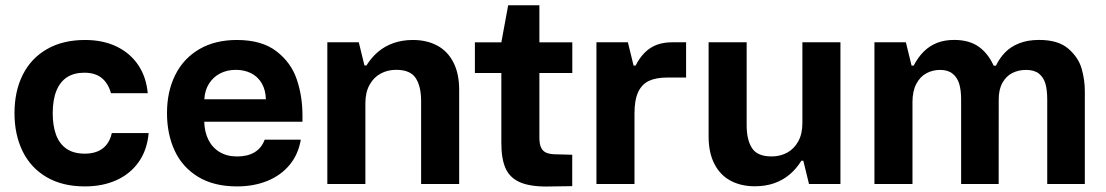

<svg xmlns="http://www.w3.org/2000/svg" viewBox="-20 -688 4135 718"><path d="M34.2 -264.9Q34.2 -346.6 65.1 -408.3Q96 -470 155.5 -504.2Q214.9 -538.5 298.3 -538.5Q364.6 -538.5 415.4 -514.3Q466.2 -490.1 496.6 -445.2Q527 -400.3 532.5 -339.5H395Q384.5 -377 360.2 -396.5Q335.8 -416.1 295.4 -416.1Q257.4 -416.1 231.2 -399.5Q205.1 -382.9 191.2 -349.3Q177.3 -315.6 177.1 -264.9Q177.2 -217.9 189.5 -184.2Q201.8 -150.5 228.4 -131.9Q255.1 -113.4 296.9 -113.4Q338.6 -113.4 364.1 -132.9Q389.6 -152.3 398.1 -190.3H535.9Q530.4 -127.1 498.7 -82.3Q467.1 -37.5 415.3 -14.2Q363.6 9.1 297.5 9.1Q213.4 9.1 154.1 -25.7Q94.8 -60.5 64.5 -122.5Q34.2 -184.5 34.2 -264.9Z M604.5 -265.3Q604.5 -345.8 635.4 -407.7Q666.2 -469.5 725.1 -504Q784.1 -538.5 865.8 -538.5Q958.9 -538.5 1013.7 -496.3Q1068.5 -454.2 1089.8 -391.3Q1111.1 -328.4 1111.1 -256.2V-232.8H743.8Q744.8 -194.2 759.6 -164.8Q774.4 -135.4 801.8 -119.2Q829.2 -102.9 866.8 -102.9Q905.8 -102.9 931.9 -118.5Q958.1 -134.1 969.8 -165.6H1104.8Q1095.6 -110.6 1063 -71.4Q1030.5 -32.1 979.8 -11.5Q929.2 9.1 866.5 9.1Q779.7 9.1 720.8 -26.8Q661.9 -62.7 633.2 -124.6Q604.5 -186.5 604.5 -265.3ZM861.7 -426.8Q829 -426.8 803 -413.3Q777 -399.8 761.4 -374.8Q745.8 -349.8 744.1 -316.7H974.3Q973.4 -351.2 959.1 -376.1Q944.7 -401 919.5 -413.9Q894.2 -426.8 861.7 -426.8Z M1342.9 -443.1 1346.4 -302.4V0H1204.1V-529.9H1321.7ZM1461.5 -426.9Q1429.6 -426.9 1403.6 -412.9Q1377.5 -398.9 1362 -370.8Q1346.4 -342.7 1346.4 -302.4L1342.9 -443.1H1350.3Q1368.7 -472.9 1394.1 -494.4Q1419.5 -515.8 1452.1 -527.1Q1484.7 -538.5 1524 -538.5Q1576.1 -538.5 1615 -517.6Q1653.9 -496.8 1675.5 -454.8Q1697.1 -412.8 1697.1 -352V0H1554.8V-310.5Q1554.8 -364.7 1534.7 -395.8Q1514.6 -426.9 1461.5 -426.9Z M1854.8 -153.6V-529.7L1880.4 -668.4H1997.1V-173.4Q1997.1 -150.3 2003 -137.1Q2008.9 -123.8 2020.8 -117.9Q2032.8 -112 2052.7 -111.1L2119.9 -109.3V8.1L2023.2 9.5Q1959 9.5 1922.3 -7.4Q1885.6 -24.2 1870.2 -59.5Q1854.8 -94.7 1854.8 -153.6ZM1755.9 -529.7H2120.2V-415.1H1755.9Z M2344.5 -442.8H2356.9Q2372.2 -473.1 2392.3 -492.5Q2412.4 -511.9 2437.3 -520.9Q2462.2 -529.9 2494.5 -529.9H2545.7V-398H2474.9Q2433.5 -398 2406.9 -385.6Q2380.3 -373.1 2366.5 -343.7Q2352.7 -314.2 2352.7 -263.6ZM2349.2 -443.1 2352.7 -302.4V0H2210.4V-529.9H2328Z M2984.1 -86.8 2980.6 -227.4V-529.9H3122.9V0H3005.3ZM2865.4 -103Q2897.4 -103 2923.4 -117Q2949.4 -131 2965 -159.1Q2980.6 -187.2 2980.6 -227.4L2984.1 -86.8H2976.7Q2958.3 -56.9 2932.9 -35.5Q2907.4 -14.1 2874.9 -2.7Q2842.3 8.6 2802.9 8.6Q2750.9 8.6 2712 -12.3Q2673 -33.1 2651.5 -75.1Q2629.9 -117.1 2629.9 -177.9V-529.9H2772.2V-219.3Q2772.2 -165.1 2792.2 -134.1Q2812.3 -103 2865.4 -103Z M3388.8 -443.1 3392.3 -302.4V0H3250V-529.9H3367.6ZM3495.8 -426.6Q3467.9 -426.6 3444.5 -414.1Q3421.1 -401.7 3406.6 -374.4Q3392.2 -347.1 3392.2 -304.9L3383 -442.8H3396.8Q3413.3 -474.4 3435.1 -495.8Q3456.8 -517.1 3484.8 -527.9Q3512.7 -538.7 3548.1 -538.7Q3604 -538.7 3639.5 -513.7Q3674.9 -488.8 3695.9 -442.4H3704.5Q3717.8 -470.5 3738.6 -491.9Q3759.4 -513.4 3791.2 -526Q3822.9 -538.7 3866.1 -538.7Q3937 -538.7 3974.9 -506.1Q4012.7 -473.4 4024.8 -431.6Q4036.8 -389.8 4036.8 -346.9V0H3896.2V-315.3Q3896.2 -352.2 3889.2 -375.8Q3882.2 -399.3 3864.8 -412.9Q3847.4 -426.6 3816.9 -426.6Q3788.9 -426.6 3765.8 -415Q3742.7 -403.4 3728.8 -378.6Q3714.8 -353.8 3714.8 -316.2L3714.6 0H3574.2V-315.3Q3574.2 -351.5 3566.9 -375Q3559.7 -398.5 3542.2 -412.5Q3524.8 -426.6 3495.8 -426.6Z"/></svg>

Font: Wand UI Pro
Style: Regular
Weight: 400
Designer: Andreas Faust
Version: Version 1.003;FEAKit 1.0